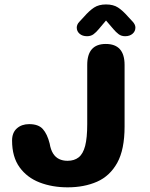

<svg xmlns="http://www.w3.org/2000/svg" viewBox="-20 -812 659 843"><path d="M277 10.5Q209.5 10.5 154.2 -10.8Q99 -32 66 -77.5Q33 -123 33 -195Q33 -229.5 54 -248.2Q75 -267 108 -267Q149 -267 168.2 -245.2Q187.5 -223.5 198 -182Q202.5 -155 213 -138.2Q223.5 -121.5 239.5 -113.8Q255.5 -106 276.5 -106Q306 -106 325.2 -121Q344.5 -136 353.8 -171.2Q363 -206.5 363 -267V-527Q363 -619 444.5 -619Q527 -619 527 -527V-256.5Q527 -155.5 494.8 -97.2Q462.5 -39 406 -14.2Q349.5 10.5 277 10.5ZM562.5 -717Q574.5 -704 574.5 -691Q574.5 -674.5 562 -663.8Q549.5 -653 529.5 -653Q512.5 -653 500.5 -662.2Q488.5 -671.5 478 -684L445.5 -722L413.5 -684Q402.5 -670.5 390.8 -661.8Q379 -653 362 -653Q342 -653 329.5 -663.8Q317 -674.5 317 -691Q317 -697 319.8 -703.8Q322.5 -710.5 329 -717L348.5 -738Q372 -765 393 -778.8Q414 -792.5 445.5 -792.5Q477.5 -792.5 498.2 -779Q519 -765.5 543 -738Z"/></svg>

Font: Sono Monospace
Style: Bold
Weight: 700
Designer: Tyler Finck
Foundry: Tyler Finck
Version: Version 2.112